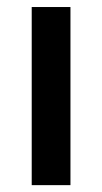

<svg xmlns="http://www.w3.org/2000/svg" viewBox="-20 -540 298 560"><path d="M185.5 0H72.5V-519.5H185.5Z"/></svg>

Font: Acari Sans
Style: Bold
Weight: 700
Designer: Alfredo Marco Pradil and Stefan Peev (font) & Cristiano Sobral (main changes)
Foundry: Alfredo Marco Pradil and Stefan Peev (font) & Cristiano Sobral (main changes)
Version: Version 1.063; ttfautohint (v1.8.3)